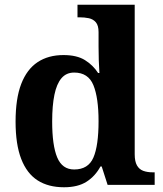

<svg xmlns="http://www.w3.org/2000/svg" viewBox="-20 -780 689 810"><path d="M249.9 10Q184.1 10 138.7 -19Q93.3 -48 69.5 -109.5Q45.7 -171 45.7 -267Q45.7 -364 69.5 -425.8Q93.3 -487.6 138.5 -517.7Q183.7 -547.7 247.9 -547.7Q304.2 -547.7 338.4 -526.4Q372.6 -505.1 394 -471.9H399.4Q397.6 -495.8 396.7 -526.6Q395.8 -557.3 395.8 -584.2V-644.8Q395.8 -672.4 384.5 -685.8Q373.3 -699.1 355 -703.1Q336.7 -707 314.8 -707H306.9V-760H548.3V-129.1Q548.3 -99 557.8 -82.2Q567.3 -65.5 584.3 -59.3Q601.4 -53 624.5 -53H632.5V0H434L409 -77.8H403.9Q381.9 -37 345.3 -13.5Q308.7 10 249.9 10ZM292.8 -65Q352.3 -65 374 -115.2Q395.8 -165.4 395.8 -268.7Q395.8 -367.5 374 -420.7Q352.3 -473.9 292.8 -473.9Q259.6 -473.9 239.3 -450Q219 -426.1 209.6 -380.3Q200.1 -334.5 200.1 -267.6Q200.1 -166.4 221.4 -115.7Q242.7 -65 292.8 -65Z"/></svg>

Font: Noto Serif Khmer
Style: Regular
Weight: 400
Designer: Danh Hong and the Monotype Design Team
Foundry: Monotype Imaging Inc.
Version: Version 2.003